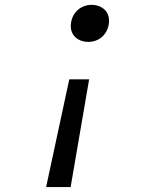

<svg xmlns="http://www.w3.org/2000/svg" viewBox="-20 -547 660 783"><path d="M262.5 -223.5 168 216H268L343.5 -223.5ZM361 -527C319 -530 279.5 -505 270.5 -458.5C261 -410.5 290 -380.5 332 -376.5C374.5 -373 413.5 -397.5 423 -445C432 -492 404 -523 361 -527Z"/></svg>

Font: Monaspace Neon
Style: Italic
Weight: 400
Italic angle: -11°
Designer: Riley Cran & the Lettermatic Team
Foundry: Lettermatic
Version: Version 1.200 (Monaspace Neon)